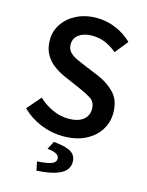

<svg xmlns="http://www.w3.org/2000/svg" viewBox="-132 -746 808 1058"><g transform="rotate(15 272.5 -216.5)"><path d="M274 12Q208 12 146.5 -13Q85 -38 38 -84L106 -163Q141 -130 186 -109.5Q231 -89 276 -89Q332 -89 361 -112Q390 -135 390 -173Q390 -214 361.5 -232Q333 -250 289 -269L199 -308Q167 -322 136.5 -344Q106 -366 86.5 -400Q67 -434 67 -482Q67 -534 95.5 -575.5Q124 -617 173.5 -641.5Q223 -666 287 -666Q344 -666 397 -643.5Q450 -621 488 -583L429 -509Q398 -535 363.5 -550Q329 -565 287 -565Q241 -565 212.5 -544.5Q184 -524 184 -488Q184 -463 198.5 -446.5Q213 -430 237 -418.5Q261 -407 288 -396L377 -359Q435 -334 472 -293.5Q509 -253 509 -182Q509 -129 481 -85Q453 -41 400.5 -14.5Q348 12 274 12ZM182 233 172 183Q233 179 255.5 169Q278 159 278 140Q278 107 210 101L234 55Q307 62 335 81Q363 100 363 135Q363 182 315.5 205.5Q268 229 182 233Z"/></g></svg>

Font: Source Sans Pro SemiBold
Style: Regular
Weight: 600
Designer: Paul D. Hunt
Foundry: Adobe Systems Incorporated
Version: Version 2.045;hotconv 1.0.109;makeotfexe 2.5.65596